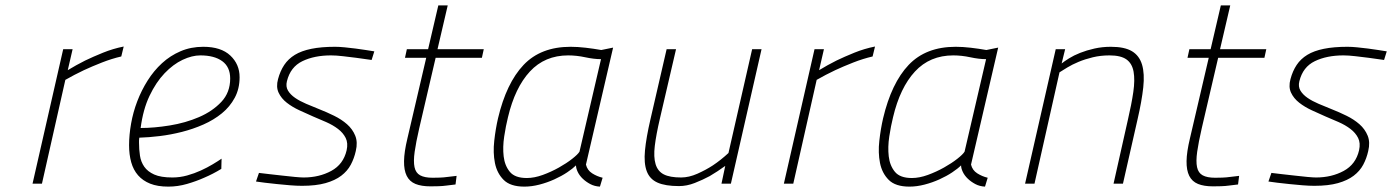

<svg xmlns="http://www.w3.org/2000/svg" viewBox="-20 -683 5177 714"><path d="M215 -500H250L232 -422Q263 -441 297 -458Q326 -472 363 -487Q400 -502 440 -510L431 -473Q396 -465 359 -450.5Q322 -436 292 -422Q256 -405 223 -386L136 0H101Z M621 -23Q649 -23 676 -30.5Q703 -38 727 -49Q751 -60 771 -72Q791 -84 804 -93L803 -55Q772 -36 739 -22Q710 -9 675.5 1Q641 11 606 11Q566 11 538.5 0Q511 -11 493.5 -31Q476 -51 468 -79.5Q460 -108 460 -143Q460 -181 467.5 -223.5Q475 -266 490.5 -306.5Q506 -347 529 -383.5Q552 -420 582.5 -448Q613 -476 651.5 -492.5Q690 -509 736 -509Q802 -509 836.5 -476.5Q871 -444 871 -396Q871 -353 853 -319.5Q835 -286 805 -261.5Q775 -237 736.5 -220Q698 -203 656.5 -192.5Q615 -182 574 -177Q533 -172 498 -171Q497 -165 497 -160.5Q497 -156 497 -152Q497 -127 500.5 -104Q504 -81 516.5 -63Q529 -45 553.5 -34Q578 -23 621 -23ZM503 -207Q553 -207 611.5 -216.5Q670 -226 720 -247.5Q770 -269 803 -304Q836 -339 836 -391Q836 -434 806.5 -455.5Q777 -477 725 -477Q694 -477 659 -460.5Q624 -444 592 -410.5Q560 -377 536 -326.5Q512 -276 503 -207Z M1362 -460Q1332 -464 1305 -468Q1281 -471 1255.5 -474Q1230 -477 1211 -477Q1149 -477 1104.5 -455.5Q1060 -434 1047 -381Q1042 -361 1051 -346Q1060 -331 1077.5 -319Q1095 -307 1118.5 -297Q1142 -287 1167 -277Q1195 -266 1222.5 -252.5Q1250 -239 1270.5 -221Q1291 -203 1301 -178.5Q1311 -154 1303 -121Q1297 -94 1284.5 -70.5Q1272 -47 1249 -29.5Q1226 -12 1190.5 -2Q1155 8 1103 8Q1083 8 1058.5 6Q1034 4 1010 1.5Q986 -1 965 -3.5Q944 -6 932 -8L943 -40Q957 -38 981 -35.5Q1005 -33 1030 -30Q1055 -27 1077 -25Q1099 -23 1109 -23Q1167 -23 1212 -47.5Q1257 -72 1269 -124Q1275 -151 1265.5 -170Q1256 -189 1237 -203.5Q1218 -218 1193 -229Q1168 -240 1144 -250Q1119 -261 1093 -273Q1067 -285 1046.5 -301Q1026 -317 1016 -338.5Q1006 -360 1014 -389Q1022 -419 1037 -441.5Q1052 -464 1076.5 -479Q1101 -494 1138 -501.5Q1175 -509 1226 -509Q1242 -509 1262 -507Q1282 -505 1302 -502.5Q1322 -500 1340.5 -497Q1359 -494 1372 -492Z M1600 -468 1539 -206Q1527 -154 1522 -118.5Q1517 -83 1521.5 -61.5Q1526 -40 1542.5 -31Q1559 -22 1589 -22Q1600 -22 1615 -22.5Q1630 -23 1644 -25Q1661 -27 1678 -29L1674 3Q1658 5 1641 7Q1627 9 1610.5 9.5Q1594 10 1581 10Q1547 10 1525 1Q1503 -8 1492.5 -29Q1482 -50 1482.5 -84Q1483 -118 1495 -168L1565 -468H1486L1493 -500H1572L1610 -663H1645L1607 -500H1779L1772 -468Z M2159 -71Q2164 -50 2182 -38.5Q2200 -27 2221 -22L2211 11Q2191 10 2175 1.5Q2159 -7 2147 -18.5Q2135 -30 2128.5 -43.5Q2122 -57 2122 -68Q2110 -56 2089 -42Q2068 -28 2041.5 -16Q2015 -4 1986 3.5Q1957 11 1930 11Q1878 11 1853 -14Q1828 -39 1820.5 -77Q1813 -115 1818 -159.5Q1823 -204 1832 -243Q1863 -374 1927 -441.5Q1991 -509 2102 -509Q2128 -509 2158 -505.5Q2188 -502 2216 -497L2260 -506ZM1939 -21Q1967 -21 1998.5 -32.5Q2030 -44 2058.5 -60Q2087 -76 2108 -92.5Q2129 -109 2135 -119L2215 -463Q2189 -463 2156.5 -470Q2124 -477 2093 -477Q2006 -477 1950.5 -417Q1895 -357 1869 -247Q1861 -215 1855 -175.5Q1849 -136 1853 -101.5Q1857 -67 1876 -44Q1895 -21 1939 -21Z M2812 -500 2698 0H2663L2677 -66Q2648 -45 2619 -28Q2593 -14 2563.5 -2.5Q2534 9 2505 9Q2454 9 2425 -4Q2396 -17 2385 -46.5Q2374 -76 2378.5 -123.5Q2383 -171 2399 -240L2459 -500H2494L2434 -242Q2420 -182 2415 -140.5Q2410 -99 2418 -72.5Q2426 -46 2448.5 -34.5Q2471 -23 2513 -23Q2542 -23 2573.5 -37Q2605 -51 2631 -68Q2661 -88 2689 -114L2777 -500Z M3009 -500H3044L3026 -422Q3057 -441 3091 -458Q3120 -472 3157 -487Q3194 -502 3234 -510L3225 -473Q3190 -465 3153 -450.5Q3116 -436 3086 -422Q3050 -405 3017 -386L2930 0H2895Z M3591 -71Q3596 -50 3614 -38.5Q3632 -27 3653 -22L3643 11Q3623 10 3607 1.5Q3591 -7 3579 -18.5Q3567 -30 3560.5 -43.5Q3554 -57 3554 -68Q3542 -56 3521 -42Q3500 -28 3473.5 -16Q3447 -4 3418 3.5Q3389 11 3362 11Q3310 11 3285 -14Q3260 -39 3252.5 -77Q3245 -115 3250 -159.5Q3255 -204 3264 -243Q3295 -374 3359 -441.5Q3423 -509 3534 -509Q3560 -509 3590 -505.5Q3620 -502 3648 -497L3692 -506ZM3371 -21Q3399 -21 3430.5 -32.5Q3462 -44 3490.5 -60Q3519 -76 3540 -92.5Q3561 -109 3567 -119L3647 -463Q3621 -463 3588.5 -470Q3556 -477 3525 -477Q3438 -477 3382.5 -417Q3327 -357 3301 -247Q3293 -215 3287 -175.5Q3281 -136 3285 -101.5Q3289 -67 3308 -44Q3327 -21 3371 -21Z M3792 0 3906 -500H3941L3928 -447Q3938 -455 3955.5 -466Q3973 -477 3997 -486.5Q4021 -496 4050 -502.5Q4079 -509 4111 -509Q4162 -509 4189.5 -492.5Q4217 -476 4227 -442.5Q4237 -409 4231.5 -358Q4226 -307 4210 -238L4156 0H4121L4174 -236Q4188 -296 4194.5 -341Q4201 -386 4195.5 -416.5Q4190 -447 4169 -462Q4148 -477 4106 -477Q4073 -477 4044 -470Q4015 -463 3991 -453Q3967 -443 3949 -432Q3931 -421 3920 -414L3827 0Z M4510 -468 4449 -206Q4437 -154 4432 -118.5Q4427 -83 4431.5 -61.5Q4436 -40 4452.5 -31Q4469 -22 4499 -22Q4510 -22 4525 -22.5Q4540 -23 4554 -25Q4571 -27 4588 -29L4584 3Q4568 5 4551 7Q4537 9 4520.5 9.5Q4504 10 4491 10Q4457 10 4435 1Q4413 -8 4402.5 -29Q4392 -50 4392.5 -84Q4393 -118 4405 -168L4475 -468H4396L4403 -500H4482L4520 -663H4555L4517 -500H4689L4682 -468Z M5127 -460Q5097 -464 5070 -468Q5046 -471 5020.5 -474Q4995 -477 4976 -477Q4914 -477 4869.5 -455.5Q4825 -434 4812 -381Q4807 -361 4816 -346Q4825 -331 4842.5 -319Q4860 -307 4883.5 -297Q4907 -287 4932 -277Q4960 -266 4987.5 -252.5Q5015 -239 5035.5 -221Q5056 -203 5066 -178.5Q5076 -154 5068 -121Q5062 -94 5049.5 -70.5Q5037 -47 5014 -29.5Q4991 -12 4955.5 -2Q4920 8 4868 8Q4848 8 4823.5 6Q4799 4 4775 1.5Q4751 -1 4730 -3.5Q4709 -6 4697 -8L4708 -40Q4722 -38 4746 -35.5Q4770 -33 4795 -30Q4820 -27 4842 -25Q4864 -23 4874 -23Q4932 -23 4977 -47.5Q5022 -72 5034 -124Q5040 -151 5030.5 -170Q5021 -189 5002 -203.5Q4983 -218 4958 -229Q4933 -240 4909 -250Q4884 -261 4858 -273Q4832 -285 4811.5 -301Q4791 -317 4781 -338.5Q4771 -360 4779 -389Q4787 -419 4802 -441.5Q4817 -464 4841.5 -479Q4866 -494 4903 -501.5Q4940 -509 4991 -509Q5007 -509 5027 -507Q5047 -505 5067 -502.5Q5087 -500 5105.5 -497Q5124 -494 5137 -492Z"/></svg>

Font: Panefresco 1wt
Style: Italic
Weight: 250
Version: Version 1.000